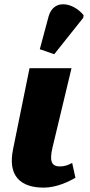

<svg xmlns="http://www.w3.org/2000/svg" viewBox="-20 -848 411 878"><path d="M228 -600 361 -767 362 -779C315 -836 225 -856 202 -772L162 -623ZM180 10C240 10 297 -19 325 -35L310 -103C292 -93 276 -87 254 -87C214 -87 206 -113 220 -173L307 -536H115L40 -167C14 -43 74 10 180 10Z"/></svg>

Font: Noto Serif SemiCondensed Black
Style: Italic
Weight: 900
Width: 4
Italic angle: -12°
Designer: Monotype Design Team
Foundry: Monotype Imaging Inc.
Version: Version 2.014